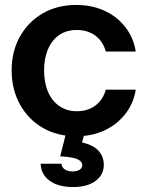

<svg xmlns="http://www.w3.org/2000/svg" viewBox="-20 -540 592 775"><path d="M288 10Q211 10 152.5 -24Q94 -58 60.5 -118.5Q27 -179 27 -256Q27 -333 60.5 -392.5Q94 -452 152.5 -486Q211 -520 288 -520Q351 -520 402 -496.5Q453 -473 486 -430.5Q519 -388 528 -332H407Q396 -373 365 -396Q334 -419 290 -419Q249 -419 219.5 -399Q190 -379 174 -342Q158 -305 158 -256Q158 -206 174 -169Q190 -132 220 -111.5Q250 -91 290 -91Q334 -91 365 -114Q396 -137 407 -178H528Q519 -122 485.5 -79.5Q452 -37 401.5 -13.5Q351 10 288 10ZM275 215Q216 215 181 190Q146 165 144 121H228Q230 137 242.5 144.5Q255 152 274 152Q289 152 300.5 145.5Q312 139 312 127Q312 112 293.5 103Q275 94 223 91L249 -12H324L311 35Q356 45 377.5 68.5Q399 92 399 126Q399 165 366 190Q333 215 275 215Z"/></svg>

Font: Instrument Sans SemiBold
Style: Regular
Weight: 600
Designer: Rodrigo Fuenzalida
Foundry: fragTYPE
Version: Version 1.000;gftools[0.9.28]